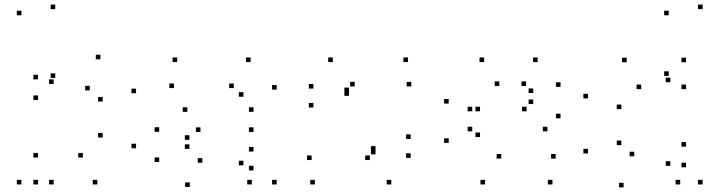

<svg xmlns="http://www.w3.org/2000/svg" viewBox="-20 -795 3140 838"><path d="M214.2 10V-10H194.2V10ZM214.2 -428.6V-448.6H194.2V-428.6ZM221.2 -454.8V-474.8H201.2V-454.8ZM221.2 -755V-775H201.2V-755ZM73.4 -728.3V-748.3H53.4V-728.3ZM73.4 10V-10H53.4V10ZM404.8 10V-10H384.8V10ZM573.8 -147.8V-167.8H553.8V-147.8ZM573.8 -388.1V-408.1H553.8V-388.1ZM418.2 -536.1V-556.1H398.2V-536.1ZM145.7 -448.7V-468.7H125.7V-448.7ZM145.7 -358.4V-378.4H125.7V-358.4ZM371.8 -400.5V-420.5H351.8V-400.5ZM428.1 -351.8V-371.8H408.1V-351.8ZM428.1 -194.7V-214.7H408.1V-194.7ZM341.6 -107.4V-127.4H321.6V-107.4ZM145.7 -107.4V-127.4H125.7V-107.4ZM145.7 10V-10H125.7V10Z M1187.5 10V-10H1167.5V10ZM1187.5 -403.9V-423.9H1167.5V-403.9ZM1073.8 -524.2V-544.2H1053.8V-524.2ZM753.3 -524.2V-544.2H733.3V-524.2ZM739.2 -410.6V-430.6H719.2V-410.6ZM1000.4 -410.6V-430.6H980.4V-410.6ZM1042.4 -372.7V-392.7H1022.4V-372.7ZM1042.4 -73.4V-93.4H1022.4V-73.4ZM1079.1 10V-10H1059.1V10ZM1086.5 -51.2V-71.2H1066.5V-51.2ZM1086.5 -133.4V-153.4H1066.5V-133.4ZM863.2 -84.8V-104.8H843.2V-84.8ZM806.8 -145.2V-165.2H786.8V-145.2ZM806.8 -184.8V-204.8H786.8V-184.8ZM855 -219.2V-239.2H835V-219.2ZM1086.5 -219.2V-239.2H1066.5V-219.2ZM1086.5 -306.8V-326.8H1066.5V-306.8ZM797.6 -306.8V-326.8H777.6V-306.8ZM674.8 -219.8V-239.8H654.8V-219.8ZM674.8 -87.8V-107.8H654.8V-87.8ZM808.3 21.1V1.1H788.3V21.1Z M1687.9 10V-10H1667.9V10ZM1772.5 -105.8V-125.8H1752.5V-105.8ZM1772.5 -188.4V-208.4H1752.5V-188.4ZM1503.1 -376.8V-396.8H1483.1V-376.8ZM1503.1 -392.7V-412.7H1483.1V-392.7ZM1528.1 -417.7V-437.7H1508.1V-417.7ZM1775 -417.7V-437.7H1755V-417.7ZM1760.8 -524.2V-544.2H1740.8V-524.2ZM1432.5 -524.2V-544.2H1412.5V-524.2ZM1347.9 -408.4V-428.4H1327.9V-408.4ZM1347.9 -325.8V-345.8H1327.9V-325.8ZM1619 -137.3V-157.3H1599V-137.3ZM1619 -121.5V-141.5H1599V-121.5ZM1594 -96.5V-116.5H1574V-96.5ZM1340 -96.5V-116.5H1320V-96.5ZM1354.2 10V-10H1334.2V10Z M2391.2 10V-10H2371.2V10ZM2405.3 -102.8V-122.8H2385.3V-102.8ZM2167.6 -102.8V-122.8H2147.6V-102.8ZM2075.1 -196.7V-216.7H2055.1V-196.7ZM2075.1 -309.2V-329.2H2055.1V-309.2ZM2159.2 -419.8V-439.8H2139.2V-419.8ZM2275.9 -419.8V-439.8H2255.9V-419.8ZM2307.2 -388.9V-408.9H2287.2V-388.9ZM2307.2 -340.8V-360.8H2287.2V-340.8ZM2278.4 -309.1V-329.1H2258.4V-309.1ZM2041.1 -309.1V-329.1H2021.1V-309.1ZM2041.1 -221.8V-241.8H2021.1V-221.8ZM2369.2 -221.8V-241.8H2349.2V-221.8ZM2426.4 -278.8V-298.8H2406.4V-278.8ZM2426.4 -415.8V-435.8H2406.4V-415.8ZM2326.7 -524.2V-544.2H2306.7V-524.2ZM2092.9 -524.2V-544.2H2072.9V-524.2ZM1938.3 -342.9V-362.9H1918.3V-342.9ZM1938.3 -171.2V-191.2H1918.3V-171.2ZM2097.1 10V-10H2077.1V10Z M3046.6 10V-10H3026.6V10ZM3046.6 -755V-775H3026.6V-755ZM2898.8 -728.3V-748.3H2878.8V-728.3ZM2898.8 -463.7V-483.7H2878.8V-463.7ZM2905.8 -436.1V-456.1H2885.8V-436.1ZM2905.8 -71.3V-91.3H2885.8V-71.3ZM2948.7 10V-10H2928.7V10ZM2715.2 -523.3V-543.3H2695.2V-523.3ZM2546.2 -365.6V-385.6H2526.2V-365.6ZM2546.2 -125.2V-145.2H2526.2V-125.2ZM2701.8 22.8V2.8H2681.8V22.8ZM2974.3 -64.7V-84.7H2954.3V-64.7ZM2974.3 -154.9V-174.9H2954.3V-154.9ZM2748.2 -112.8V-132.8H2728.2V-112.8ZM2691.9 -161.6V-181.6H2671.9V-161.6ZM2691.9 -318.7V-338.7H2671.9V-318.7ZM2778.4 -405.9V-425.9H2758.4V-405.9ZM2974.3 -405.9V-425.9H2954.3V-405.9ZM2974.3 -523.3V-543.3H2954.3V-523.3Z"/></svg>

Font: Monaspace Krypton Dots Var
Style: Regular
Weight: 400
Designer: Riley Cran and the Lettermatic Team
Version: Version 1.100 (Monaspace Krypton Dots)